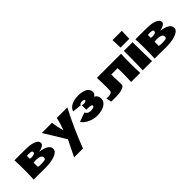

<svg xmlns="http://www.w3.org/2000/svg" viewBox="124 -1535 2658 2658"><g transform="rotate(-45 1453.5 -206.0)"><path d="M350 -216Q386 -211 417 -202.5Q448 -194 471 -181Q494 -168 506.5 -150Q519 -132 519 -107Q519 -75 492 -53.5Q465 -32 424.5 -19.5Q384 -7 336.5 -2Q289 3 247 3Q191 3 136 2Q81 1 25 1Q30 -92 30 -186Q30 -281 25 -375H217Q256 -375 298 -372Q340 -369 375.5 -358.5Q411 -348 433.5 -330Q456 -312 456 -281Q456 -268 446 -257.5Q436 -247 421 -239Q406 -231 387 -225Q368 -219 350 -216ZM190 -127Q190 -108 191 -81Q206 -78 220.5 -77Q235 -76 250 -76Q289 -76 315.5 -80.5Q342 -85 342 -111Q342 -142 314.5 -155Q287 -168 237 -168Q211 -168 190 -165ZM291 -269Q291 -288 274 -293.5Q257 -299 224 -299Q207 -299 191 -296L190 -240Q198 -238 207 -237Q216 -236 225 -236Q251 -236 271 -244Q291 -252 291 -269Z M560 -375H761Q766 -327 775.5 -281Q785 -235 799 -190Q816 -235 830 -281Q844 -327 854 -375H1061Q990 -239 928 -101Q866 37 812 180H638L755 -58Z M1078 -279Q1082 -290 1086.5 -299Q1091 -308 1094 -312V-311Q1117 -346 1166 -366Q1215 -386 1277 -386Q1317 -386 1351.5 -380Q1386 -374 1411 -360.5Q1436 -347 1450 -326Q1464 -305 1464 -275Q1464 -258 1456 -244Q1448 -230 1429 -219Q1458 -201 1469.5 -177.5Q1481 -154 1481 -128Q1481 -99 1465 -75Q1449 -51 1421.5 -34.5Q1394 -18 1356 -9Q1318 0 1275 0Q1239 0 1203.5 -8.5Q1168 -17 1137.5 -31.5Q1107 -46 1082 -66Q1057 -86 1042 -109L1176 -159Q1186 -140 1205.5 -125.5Q1225 -111 1256 -111Q1285 -111 1307 -117.5Q1329 -124 1329 -144Q1329 -153 1318 -158Q1307 -163 1291 -165Q1275 -167 1256.5 -167.5Q1238 -168 1224 -167V-254Q1236 -252 1245 -250.5Q1254 -249 1259 -249Q1279 -249 1293 -256Q1307 -263 1307 -274Q1307 -282 1292 -287Q1277 -292 1263 -292Q1249 -292 1237 -288Q1225 -284 1217 -276Q1216 -275 1216 -265Z M2112 -375Q2107 -282 2107 -188Q2107 -94 2112 0H1934Q1939 -91 1939 -165Q1939 -239 1937 -267H1814Q1812 -233 1812.5 -216.5Q1813 -200 1815 -158.5Q1817 -117 1817 -69Q1817 -46 1796.5 -33Q1776 -20 1746 -12.5Q1716 -5 1681 -3Q1646 -1 1618 -1Q1600 -1 1582.5 -1.5Q1565 -2 1547 -3L1531 -81Q1545 -78 1563 -78Q1597 -78 1618 -88Q1639 -98 1642 -118L1644 -188Q1644 -300 1639 -375Z M2338 -312Q2338 -156 2344 0H2162Q2169 -187 2168 -375H2338ZM2344 -592Q2342 -554 2341 -516L2339 -440H2167L2165 -516Q2164 -554 2162 -592Z M2718 -216Q2754 -211 2785 -202.5Q2816 -194 2839 -181Q2862 -168 2874.5 -150Q2887 -132 2887 -107Q2887 -75 2860 -53.5Q2833 -32 2792.5 -19.5Q2752 -7 2704.5 -2Q2657 3 2615 3Q2559 3 2504 2Q2449 1 2393 1Q2398 -92 2398 -186Q2398 -281 2393 -375H2585Q2624 -375 2666 -372Q2708 -369 2743.5 -358.5Q2779 -348 2801.5 -330Q2824 -312 2824 -281Q2824 -268 2814 -257.5Q2804 -247 2789 -239Q2774 -231 2755 -225Q2736 -219 2718 -216ZM2558 -127Q2558 -108 2559 -81Q2574 -78 2588.5 -77Q2603 -76 2618 -76Q2657 -76 2683.5 -80.5Q2710 -85 2710 -111Q2710 -142 2682.5 -155Q2655 -168 2605 -168Q2579 -168 2558 -165ZM2659 -269Q2659 -288 2642 -293.5Q2625 -299 2592 -299Q2575 -299 2559 -296L2558 -240Q2566 -238 2575 -237Q2584 -236 2593 -236Q2619 -236 2639 -244Q2659 -252 2659 -269Z"/></g></svg>

Font: CAT Rhythmus
Style: Regular
Weight: 400
Designer: Peter Wiegel nach alter Vorlage
Foundry: Peter Wiegel
Version: 1.000